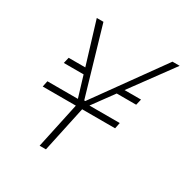

<svg xmlns="http://www.w3.org/2000/svg" viewBox="-159 -818 916 949"><g transform="rotate(30 298.5 -344.0)"><path d="M195 0 251 -261H62L69 -295H243L207 -414H94L102 -448H197L124 -688H162L274 -304H280L556 -688H597L421 -448H515L507 -414H396L309 -295H482L475 -261H287L231 0Z"/></g></svg>

Font: Saira Semi Condensed Thin
Style: Italic
Weight: 100
Width: 4
Italic angle: -12°
Designer: Hector Gatti with collaboration of the Omnibus-Type team
Foundry: Omnibus-Type
Version: Version 1.001; ttfautohint (v1.8)